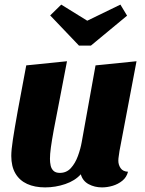

<svg xmlns="http://www.w3.org/2000/svg" viewBox="-20 -794 631 834"><path d="M176 20Q131 20 98 5Q65 -10 47 -40.5Q29 -71 29 -117Q29 -142 36 -188Q43 -234 57 -312Q71 -390 94 -510L271 -528Q251 -421 236.5 -348.5Q222 -276 213.5 -229.5Q205 -183 201 -153.5Q197 -124 197 -104Q197 -89 200 -75Q203 -61 212.5 -52Q222 -43 240 -43Q269 -43 288 -64Q307 -85 318.5 -116.5Q330 -148 335 -177L395 -510L573 -528L499 -138Q498 -129 496 -117Q494 -105 494 -96Q494 -78 504 -63.5Q514 -49 536 -48Q530 -24 511.5 -9Q493 6 469.5 13Q446 20 423 20Q391 20 365 6Q339 -8 331 -37Q306 -9 263.5 5.5Q221 20 176 20ZM323 -596 198 -727 246 -774 359 -704 503 -774 532 -726 375 -596Z"/></svg>

Font: Sansita Swashed Light
Style: Bold
Weight: 700
Version: Version 1.003